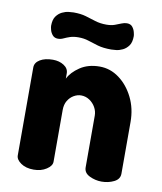

<svg xmlns="http://www.w3.org/2000/svg" viewBox="-79 -754 692 819"><g transform="rotate(10 267.0 -345.0)"><path d="M122 0Q88 0 66.5 -15Q45 -30 45 -48V-429Q45 -450 66.5 -463Q88 -476 122 -476Q150 -476 170 -463Q190 -450 190 -429V-406Q204 -435 239 -458.5Q274 -482 324 -482Q370 -482 408.5 -453.5Q447 -425 470.5 -377.5Q494 -330 494 -272V-48Q494 -24 469.5 -12Q445 0 416 0Q389 0 364 -12Q339 -24 339 -48V-272Q339 -291 329.5 -308Q320 -325 303.5 -336Q287 -347 267 -347Q251 -347 235.5 -338Q220 -329 210 -312.5Q200 -296 200 -272V-48Q200 -30 177 -15Q154 0 122 0ZM359 -562Q324 -562 300 -569Q276 -576 256.5 -582.5Q237 -589 213 -589Q192 -589 177 -584Q162 -579 150.5 -573.5Q139 -568 127 -568Q112 -568 103.5 -578Q95 -588 92 -600Q89 -612 89 -617Q89 -644 99.5 -658.5Q110 -673 124.5 -680Q139 -687 153 -688.5Q167 -690 174 -690Q205 -690 227 -683.5Q249 -677 271 -670Q293 -663 320 -663Q341 -663 356 -668.5Q371 -674 383 -679Q395 -684 406 -684Q422 -684 430 -674Q438 -664 441 -652Q444 -640 444 -635Q444 -608 433.5 -593.5Q423 -579 408.5 -572Q394 -565 380 -563.5Q366 -562 359 -562Z"/></g></svg>

Font: Dosis ExtraLight ExtraBold
Style: Regular
Weight: 800
Version: Version 3.001; ttfautohint (v1.8.2)